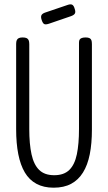

<svg xmlns="http://www.w3.org/2000/svg" viewBox="-20 -861 502 892"><path d="M229 11Q183 11 149.5 -7Q116 -25 95.5 -59.5Q75 -94 65 -144.5Q55 -195 55 -261V-657Q55 -668 58 -674.5Q61 -681 67.5 -684Q74 -687 85 -687Q97 -687 103.5 -684Q110 -681 113 -674.5Q116 -668 116 -656V-261Q116 -192 126.5 -144Q137 -96 162 -71.5Q187 -47 232 -47Q277 -47 302 -71.5Q327 -96 337 -144Q347 -192 347 -262V-663Q347 -672 350 -677Q353 -682 360 -684.5Q367 -687 378 -687Q389 -687 395.5 -684Q402 -681 404.5 -674.5Q407 -668 407 -656V-259Q407 -194 397 -144Q387 -94 365.5 -59.5Q344 -25 310.5 -7Q277 11 229 11ZM208 -751Q193 -746 186 -749Q179 -752 174 -767Q169 -781 172 -789Q175 -797 188 -802L294 -838Q308 -843 315.5 -839Q323 -835 327 -820Q332 -806 328 -798.5Q324 -791 310 -786Z"/></svg>

Font: Fredoka Condensed Light
Style: Regular
Weight: 300
Width: 3
Designer: Ben Nathan
Foundry: Milena B. Brandão, Ben Nathan
Version: Version 2.001